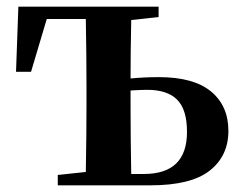

<svg xmlns="http://www.w3.org/2000/svg" viewBox="-20 -555 735 575"><path d="M373 -34H411Q540 -34 540 -160Q540 -227 510.5 -256.5Q481 -286 421 -286Q403 -286 371 -284V-235Q371 -148 373 -34ZM455 -504 373 -495Q371 -395 371 -320Q411 -324 456 -324Q560 -324 612 -281Q664 -238 664 -163Q664 -88 608 -44Q552 0 431 0H153V-31L237 -40Q239 -154 239 -235V-300Q239 -384 237 -498H120L73 -340H28L35 -535H455Z"/></svg>

Font: Swei Spring CJKtc
Style: Bold
Weight: 700
Version: Version 1.021